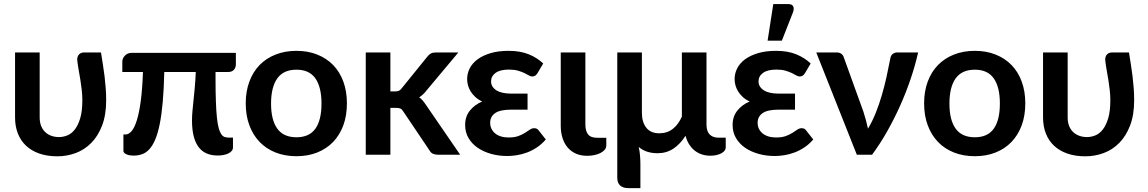

<svg xmlns="http://www.w3.org/2000/svg" viewBox="-20 -776 5756 963"><path d="M179 -513V-187Q179 -163.5 186 -145.2Q193 -127 205.8 -114.5Q218.5 -102 236.5 -95.2Q254.5 -88.5 276 -88.5Q297 -88.5 318 -97Q339 -105.5 355.5 -126.8Q372 -148 382.5 -183.5Q393 -219 393 -273Q393 -298.5 390.2 -323.2Q387.5 -348 383.5 -372.8Q379.5 -397.5 375 -422.5Q370.5 -447.5 367.5 -473Q366.5 -484 369.5 -491.8Q372.5 -499.5 377.5 -504.2Q382.5 -509 389 -511Q395.5 -513 401.5 -513H486.5Q491.5 -481.5 496.2 -451.8Q501 -422 504.5 -393Q508 -364 510.2 -334.2Q512.5 -304.5 512.5 -273Q512.5 -199.5 492 -146.2Q471.5 -93 437.5 -58.8Q403.5 -24.5 359.2 -8.2Q315 8 268 8Q217 8 177.5 -5.8Q138 -19.5 111 -44.8Q84 -70 69.8 -106Q55.5 -142 55.5 -187V-513Z M1163 -511V-453Q1163 -437 1153.2 -426Q1143.5 -415 1124.5 -415H1061V-383.5Q1061 -316 1062.8 -267.5Q1064.5 -219 1068 -186Q1071.5 -153 1077 -133.2Q1082.5 -113.5 1089.8 -103Q1097 -92.5 1106 -89.2Q1115 -86 1126 -86H1148.5V-37Q1148.5 -27 1142.5 -19.5Q1136.5 -12 1126 -6.8Q1115.5 -1.5 1101.8 1.2Q1088 4 1072.5 4Q1006 4 974.5 -40.5Q943 -85 943 -171Q943 -193.5 945.2 -218Q947.5 -242.5 950.5 -271.8Q953.5 -301 956.8 -336Q960 -371 962 -415H804Q802 -329 796.2 -264.2Q790.5 -199.5 781 -153Q771.5 -106.5 758.5 -76Q745.5 -45.5 729 -27.5Q712.5 -9.5 692.5 -2.5Q672.5 4.5 649 4.5Q641.5 4.5 632.8 3.2Q624 2 616.5 -1Q609 -4 604 -8.5Q599 -13 599 -19V-101.5H609.5Q625.5 -101.5 640 -118.2Q654.5 -135 666.2 -172.2Q678 -209.5 686 -269.2Q694 -329 697 -415H593.5V-467Q593.5 -474 596.5 -481.8Q599.5 -489.5 605.5 -496Q611.5 -502.5 620.2 -506.8Q629 -511 640 -511Z M1467 -521Q1524 -521 1570.8 -502.5Q1617.5 -484 1650.8 -450Q1684 -416 1702 -367Q1720 -318 1720 -257.5Q1720 -196.5 1702 -147.5Q1684 -98.5 1650.8 -64Q1617.5 -29.5 1570.8 -11Q1524 7.5 1467 7.5Q1409.5 7.5 1362.5 -11Q1315.5 -29.5 1282.2 -64Q1249 -98.5 1230.8 -147.5Q1212.5 -196.5 1212.5 -257.5Q1212.5 -318 1230.8 -367Q1249 -416 1282.2 -450Q1315.5 -484 1362.5 -502.5Q1409.5 -521 1467 -521ZM1467 -87.5Q1531 -87.5 1561.8 -130.5Q1592.5 -173.5 1592.5 -256.5Q1592.5 -339.5 1561.8 -383Q1531 -426.5 1467 -426.5Q1402 -426.5 1370.8 -382.8Q1339.5 -339 1339.5 -256.5Q1339.5 -174 1370.8 -130.8Q1402 -87.5 1467 -87.5Z M1814.5 0ZM1938 -513V-317.5H1961Q1973.5 -317.5 1980.8 -320.8Q1988 -324 1995.5 -334L2123 -491.5Q2131 -502 2140.8 -507.5Q2150.5 -513 2166 -513H2279L2119.5 -322.5Q2102.5 -300 2082.5 -288Q2093 -280.5 2101.2 -270.5Q2109.5 -260.5 2117 -249L2288 0H2176.5Q2162 0 2151.5 -4.8Q2141 -9.5 2134 -22L2003 -216.5Q1996 -228 1988.5 -231.5Q1981 -235 1966 -235H1938V0H1814.5V-513Z M2676.5 -410Q2669.5 -399 2663.5 -395.8Q2657.5 -392.5 2649 -392.5Q2641 -392.5 2632 -398Q2623 -403.5 2609.8 -409.8Q2596.5 -416 2578 -421.5Q2559.5 -427 2533 -427Q2488.5 -427 2465.8 -410.5Q2443 -394 2443 -368Q2443 -340.5 2469 -323.5Q2495 -306.5 2543.5 -306.5H2626V-226H2543.5Q2488 -226 2463.2 -208.5Q2438.5 -191 2438.5 -160Q2438.5 -144 2444.8 -130.8Q2451 -117.5 2462.8 -107.5Q2474.5 -97.5 2491.8 -92Q2509 -86.5 2531 -86.5Q2561 -86.5 2580.2 -93.8Q2599.5 -101 2613.2 -109.8Q2627 -118.5 2637.5 -125.8Q2648 -133 2659.5 -133Q2674.5 -133 2682 -121.5L2717.5 -76.5Q2697 -52.5 2672.8 -36.5Q2648.5 -20.5 2623 -11Q2597.5 -1.5 2572 2.5Q2546.5 6.5 2524 6.5Q2482 6.5 2444 -4Q2406 -14.5 2376.8 -34.2Q2347.5 -54 2330.2 -83Q2313 -112 2313 -149.5Q2313 -191.5 2336.5 -221Q2360 -250.5 2398.5 -267Q2378 -276.5 2363.8 -289.8Q2349.5 -303 2340.5 -317.8Q2331.5 -332.5 2327.2 -348.2Q2323 -364 2323 -379.5Q2323 -408 2336.2 -433.8Q2349.5 -459.5 2375.8 -478.8Q2402 -498 2440.8 -509.5Q2479.5 -521 2531 -521Q2590 -521 2632.5 -503.5Q2675 -486 2704.5 -457.5Z M2792.5 -513H2916V-152Q2916 -119 2929.5 -102Q2943 -85 2974.5 -85H3021V-47.5Q3021 -34.5 3012.8 -24.8Q3004.5 -15 2991 -8.2Q2977.5 -1.5 2960.2 2Q2943 5.5 2925.5 5.5Q2892.5 5.5 2867.8 -5.8Q2843 -17 2826.2 -37.2Q2809.5 -57.5 2801 -85Q2792.5 -112.5 2792.5 -145Z M3199.5 -513V-210Q3199.5 -163.5 3221.5 -135.5Q3243.5 -107.5 3286.5 -107.5Q3326.5 -107.5 3354.5 -129.5Q3382.5 -151.5 3400 -191V-513H3523.5V-151.5Q3523.5 -117.5 3539.5 -101.5Q3555.5 -85.5 3583.5 -85.5H3620V-36.5Q3620 -28.5 3614.8 -21Q3609.5 -13.5 3599.2 -7.8Q3589 -2 3574.8 1.5Q3560.5 5 3542.5 5Q3521.5 5 3502 -1Q3482.5 -7 3466.2 -19.2Q3450 -31.5 3437.5 -50.5Q3425 -69.5 3418.5 -95Q3391.5 -53 3357 -30.2Q3322.5 -7.5 3278.5 -7.5Q3219.5 -7.5 3183.5 -39Q3188.5 -17.5 3190.2 5.2Q3192 28 3192 47.5V167.5H3130.5Q3104.5 167.5 3090.2 154.2Q3076 141 3076 116V-513Z M3654.5 0ZM4018 -410Q4011 -399 4005 -395.8Q3999 -392.5 3990.5 -392.5Q3982.5 -392.5 3973.5 -398Q3964.5 -403.5 3951.2 -409.8Q3938 -416 3919.5 -421.5Q3901 -427 3874.5 -427Q3830 -427 3807.2 -410.5Q3784.5 -394 3784.5 -368Q3784.5 -340.5 3810.5 -323.5Q3836.5 -306.5 3885 -306.5H3967.5V-226H3885Q3829.5 -226 3804.8 -208.5Q3780 -191 3780 -160Q3780 -144 3786.2 -130.8Q3792.5 -117.5 3804.2 -107.5Q3816 -97.5 3833.2 -92Q3850.5 -86.5 3872.5 -86.5Q3902.5 -86.5 3921.8 -93.8Q3941 -101 3954.8 -109.8Q3968.5 -118.5 3979 -125.8Q3989.5 -133 4001 -133Q4016 -133 4023.5 -121.5L4059 -76.5Q4038.5 -52.5 4014.2 -36.5Q3990 -20.5 3964.5 -11Q3939 -1.5 3913.5 2.5Q3888 6.5 3865.5 6.5Q3823.5 6.5 3785.5 -4Q3747.5 -14.5 3718.2 -34.2Q3689 -54 3671.8 -83Q3654.5 -112 3654.5 -149.5Q3654.5 -191.5 3678 -221Q3701.5 -250.5 3740 -267Q3719.5 -276.5 3705.2 -289.8Q3691 -303 3682 -317.8Q3673 -332.5 3668.8 -348.2Q3664.5 -364 3664.5 -379.5Q3664.5 -408 3677.8 -433.8Q3691 -459.5 3717.2 -478.8Q3743.5 -498 3782.2 -509.5Q3821 -521 3872.5 -521Q3931.5 -521 3974 -503.5Q4016.5 -486 4046 -457.5ZM3830 -572 3858.5 -755.5H3934.5Q3952 -755.5 3958 -744.8Q3964 -734 3958 -716L3901.5 -572Z M4585 -513Q4570.5 -448 4547.2 -379.5Q4524 -311 4494 -244.2Q4464 -177.5 4428.5 -115Q4393 -52.5 4354 0H4277.5L4074 -513H4176Q4190 -513 4199.2 -506.5Q4208.5 -500 4211.5 -490L4310.5 -216Q4324.5 -172.5 4333.5 -130.5Q4355.5 -167.5 4372.8 -210.8Q4390 -254 4403.2 -299.5Q4416.5 -345 4426.5 -390.5Q4436.5 -436 4444.5 -478Q4447 -497.5 4457.2 -505.2Q4467.5 -513 4480 -513Z M4869.5 -521Q4926.5 -521 4973.2 -502.5Q5020 -484 5053.2 -450Q5086.5 -416 5104.5 -367Q5122.5 -318 5122.5 -257.5Q5122.5 -196.5 5104.5 -147.5Q5086.5 -98.5 5053.2 -64Q5020 -29.5 4973.2 -11Q4926.5 7.5 4869.5 7.5Q4812 7.5 4765 -11Q4718 -29.5 4684.8 -64Q4651.5 -98.5 4633.2 -147.5Q4615 -196.5 4615 -257.5Q4615 -318 4633.2 -367Q4651.5 -416 4684.8 -450Q4718 -484 4765 -502.5Q4812 -521 4869.5 -521ZM4869.5 -87.5Q4933.5 -87.5 4964.2 -130.5Q4995 -173.5 4995 -256.5Q4995 -339.5 4964.2 -383Q4933.5 -426.5 4869.5 -426.5Q4804.5 -426.5 4773.2 -382.8Q4742 -339 4742 -256.5Q4742 -174 4773.2 -130.8Q4804.5 -87.5 4869.5 -87.5Z M5335 -513V-187Q5335 -163.5 5342 -145.2Q5349 -127 5361.8 -114.5Q5374.5 -102 5392.5 -95.2Q5410.5 -88.5 5432 -88.5Q5453 -88.5 5474 -97Q5495 -105.5 5511.5 -126.8Q5528 -148 5538.5 -183.5Q5549 -219 5549 -273Q5549 -298.5 5546.2 -323.2Q5543.5 -348 5539.5 -372.8Q5535.5 -397.5 5531 -422.5Q5526.5 -447.5 5523.5 -473Q5522.5 -484 5525.5 -491.8Q5528.5 -499.5 5533.5 -504.2Q5538.5 -509 5545 -511Q5551.5 -513 5557.5 -513H5642.5Q5647.5 -481.5 5652.2 -451.8Q5657 -422 5660.5 -393Q5664 -364 5666.2 -334.2Q5668.5 -304.5 5668.5 -273Q5668.5 -199.5 5648 -146.2Q5627.5 -93 5593.5 -58.8Q5559.5 -24.5 5515.2 -8.2Q5471 8 5424 8Q5373 8 5333.5 -5.8Q5294 -19.5 5267 -44.8Q5240 -70 5225.8 -106Q5211.5 -142 5211.5 -187V-513Z"/></svg>

Font: Lato
Style: Bold
Weight: 700
Designer: Lukasz Dziedzic
Foundry: tyPoland Lukasz Dziedzic
Version: Version 2.007; 2014-02-27